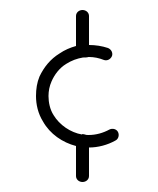

<svg xmlns="http://www.w3.org/2000/svg" viewBox="-20 -450 317 384"><path d="M158 -336C168 -336 178 -334 188 -330C194 -328 201 -331 204 -338C206 -344 203 -351 196 -354C184 -358 171 -360 158 -360V-418C158 -425 152 -430 145 -430C138 -430 132 -425 132 -418V-358C121 -355 109 -350 99 -343C81 -332 68 -316 59 -297C54 -285 52 -272 52 -258C52 -241 56 -223 66 -207C80 -182 105 -165 132 -158V-98C132 -91 138 -86 145 -86C152 -86 158 -91 158 -98V-155C176 -155 195 -160 211 -169C217 -172 219 -180 216 -186C213 -192 205 -194 199 -191C186 -184 172 -180 157 -180C155 -180 152 -180 150 -181C148 -181 147 -182 145 -182C145 -182 144 -181 144 -181C121 -185 99 -200 87 -220C80 -231 77 -245 77 -258C77 -268 79 -278 83 -287C89 -301 99 -314 112 -322C123 -329 134 -333 146 -335C147 -335 147 -335 147 -335C150 -335 154 -335 157 -336Z"/></svg>

Font: LS
Style: Light
Weight: 300
Designer: BSozoo
Foundry: BSozoo
Version: Version 001.000